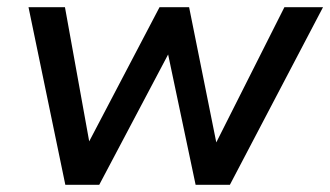

<svg xmlns="http://www.w3.org/2000/svg" viewBox="-20 -512 915 532"><path d="M161 0 59 -492H160L231 -99H216L422 -492H504L583 -99H570L768 -492H875L617 0H522L437 -403H468L255 0Z"/></svg>

Font: Nunito Sans 10pt SemiBold
Style: Italic
Weight: 600
Italic angle: -9°
Designer: Vernon Adams
Foundry: Vernon Adams
Version: Version 3.101;gftools[0.9.27]